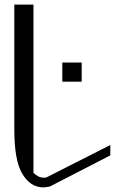

<svg xmlns="http://www.w3.org/2000/svg" viewBox="-20 -812 602 832"><path d="M334 -541V-458H250V-541ZM42 -792H125V-63.5Q145.5 -42 169.9 -42Q176.8 -42 180.7 -43L458 -183.6V-138.7L196.3 -3.9Q176.8 0 168 0Q110.4 0 75.2 -61.5Q42 -118.2 42 -252.9Z"/></svg>

Font: wanta
Style: Medium
Weight: 500
Version: Version 0.91